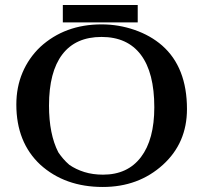

<svg xmlns="http://www.w3.org/2000/svg" viewBox="-20 -734 806 764"><path d="M230 -714H528V-645H230ZM45 -318Q45 -387 69.5 -445Q94 -503 140 -547Q238 -637 384 -637Q452 -637 515.5 -615Q579 -593 625 -553Q724 -466 724 -300Q724 -165 628 -78Q531 10 389 10Q238 10 140 -79Q45 -168 45 -318ZM175 -314Q175 -200 212 -128Q220 -116 231 -103Q242 -90 256 -78Q282 -60 315.5 -49.5Q349 -39 390 -39Q488 -39 541 -109Q594 -179 594 -307Q594 -445 540.5 -516Q487 -587 384 -587Q281 -587 228 -517.5Q175 -448 175 -314Z"/></svg>

Font: New Athena Unicode
Style: Bold
Weight: 700
Designer: J. Rusten 1997; rev. by R. Hancock 2001, 2002, rev. by D. Mastronarde 2002-2021
Foundry: Society for Classical Studies (formerly American Philological Association)
Version: Version 5.008